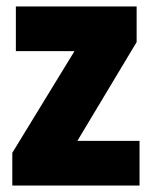

<svg xmlns="http://www.w3.org/2000/svg" viewBox="-20 -573 470 593"><path d="M411 0H18V-101L210 -415H29V-553H402V-443L219 -138H411Z"/></svg>

Font: Noto Sans Lao Condensed Black
Style: Regular
Weight: 900
Width: 3
Designer: Monotype Design Team
Foundry: Monotype Imaging Inc.
Version: Version 2.003; ttfautohint (v1.8.4.7-5d5b)